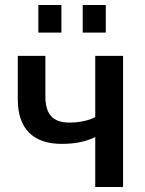

<svg xmlns="http://www.w3.org/2000/svg" viewBox="-20 -746 578 766"><path d="M133 -616H225V-726H133ZM310 -616H402V-726H310ZM360 0H471V-523H360V-279C335 -265 296 -257 258 -257C190 -257 161 -290 161 -363V-523H51V-349C51 -231 114 -172 226 -172C279 -172 319 -180 360 -199Z"/></svg>

Font: FIGSv2-sans-serif SemiBold
Style: Regular
Weight: 600
Designer: Matt McInerney, Pablo Impallari, Rodrigo Fuenzalida,Mirko Velimirovic
Foundry: Matt McInerney, Pablo Impallari, Rodrigo Fuenzalida
Version: Version 4.021;hotconv 1.0.109;makeotfexe 2.5.65596